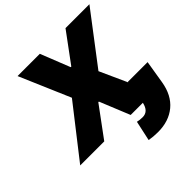

<svg xmlns="http://www.w3.org/2000/svg" viewBox="-257 -906 1299 1299"><g transform="rotate(-45 392.5 -257.0)"><path d="M325.3 -727.3 409.1 -515.6H414.8L571 -727.3H799.7L522.7 -363.6L611.5 -167.6L612.2 -171.9H801.1L774.1 -7.1Q756.4 100.5 688.4 156.8Q620.4 213.1 517 213.1Q472.3 213.1 433.2 206L464.5 62.5Q487.2 68.2 514.2 68.2Q569.2 68.2 583.8 0H467.3L379.3 -215.9H373.6L214.5 0H-15.6L268.5 -363.6L112.2 -727.3Z"/></g></svg>

Font: Karasuma Gothic
Style: Italic
Weight: 900
Italic angle: -9.39999°
Designer: Rasmus Andersson / Ryoko Nishizuka
Foundry: Genbu
Version: Version 1.00